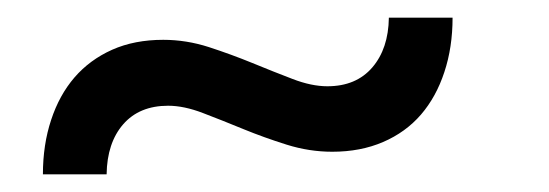

<svg xmlns="http://www.w3.org/2000/svg" viewBox="-20 -404 620 217"><path d="M350 -306.5Q382.5 -306.5 400.8 -327.8Q419 -349 419.5 -384H491.5Q491.5 -350.5 482.2 -322.5Q473 -294.5 455.8 -274.5Q438.5 -254.5 413 -243.5Q387.5 -232.5 355.5 -232.5Q329.5 -232.5 304 -240.5Q278.5 -248.5 254.8 -258.2Q231 -268 209.5 -276.2Q188 -284.5 170 -284.5Q137.5 -284.5 119.2 -263.5Q101 -242.5 100.5 -207H28.5Q28.5 -240.5 37.8 -268.5Q47 -296.5 64.2 -316.5Q81.5 -336.5 106.8 -347.8Q132 -359 164.5 -359Q190.5 -359 216 -350.8Q241.5 -342.5 265.2 -332.8Q289 -323 310.5 -314.8Q332 -306.5 350 -306.5Z"/></svg>

Font: Lato TR
Style: Italic
Weight: 400
Italic angle: -12°
Designer: Lukasz Dziedzic
Foundry: tyPoland Lukasz Dziedzic
Version: Version 1.104 2013